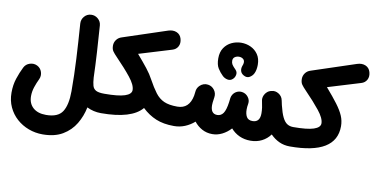

<svg xmlns="http://www.w3.org/2000/svg" viewBox="-86 -913 2838 1447"><g transform="rotate(10 1333.5 -190.0)"><path d="M16.6 16.6Q16.6 -43 33 -92.3Q49.3 -141.6 70.8 -184.6Q84.5 -211.9 114.3 -221.4Q144 -231 171.4 -217.8Q198.7 -204.1 208 -174.8Q217.3 -145.5 204.1 -118.2Q189.5 -88.4 177.7 -53.2Q166 -18.1 166 16.6Q166 72.8 201.7 105Q237.3 137.2 301.3 137.2Q392.6 137.2 426.3 85Q460 32.7 460 -72.3Q460 -196.3 453.4 -319.8Q446.8 -443.4 436.5 -585.9Q434.6 -616.7 454.6 -640.1Q474.6 -663.6 505.4 -665.5Q535.6 -667.5 559.1 -647.2Q582.5 -627 584.5 -596.7Q592.3 -490.2 598.1 -393.6Q604 -296.9 606.9 -202.1Q609.4 -164.6 616 -141.1Q622.6 -117.7 642.8 -106.9Q663.1 -96.2 706.5 -96.2H707Q737.8 -96.2 759.3 -74.5Q780.8 -52.7 780.8 -22Q780.8 8.3 759.3 30.3Q737.8 52.2 707 52.2H706.5Q649.4 52.2 599.1 27.3Q585.4 95.7 550.3 154.5Q515.1 213.4 453.9 249.8Q392.6 286.1 301.3 286.1Q244.6 286.1 193.4 266.8Q142.1 247.6 102.3 211.9Q62.5 176.3 39.6 126.7Q16.6 77.1 16.6 16.6Z M632.3 -22Q632.3 -52.7 654.5 -74.5Q676.8 -96.2 707 -96.2Q813 -96.2 862.5 -112.5Q912.1 -128.9 912.1 -160.2Q912.1 -199.2 866.7 -256.1Q821.3 -313 752.9 -383.3Q730.5 -406.2 719.2 -422.4Q708 -438.5 708 -465.3Q708 -489.7 722.7 -509.8Q737.3 -529.8 763.2 -537.6L1098.1 -648.4Q1134.3 -660.2 1162.8 -648.2Q1191.4 -636.2 1200.7 -604Q1210 -570.3 1196.5 -545.4Q1183.1 -520.5 1153.8 -512.2L905.3 -436.5Q952.6 -381.8 984.6 -341.1Q1016.6 -300.3 1034.7 -265.6Q1067.9 -205.1 1096.2 -167.7Q1124.5 -130.4 1163.1 -113.3Q1201.7 -96.2 1264.6 -96.2H1265.1Q1295.9 -96.2 1317.4 -74.5Q1338.9 -52.7 1338.9 -22Q1338.9 8.3 1317.4 30.3Q1295.9 52.2 1265.1 52.2H1264.6Q1185.1 52.2 1127 28.1Q1068.8 3.9 1020.5 -42.5Q941.4 52.2 707 52.2Q676.8 52.2 654.5 30.3Q632.3 8.3 632.3 -22Z M1190.9 -22Q1190.9 -52.7 1212.9 -74.5Q1234.9 -96.2 1265.1 -96.2Q1356 -96.2 1376 -199.2Q1377.4 -213.9 1380.9 -236.8V-237.8Q1381.3 -238.3 1381.3 -239.3Q1381.3 -239.3 1381.3 -239.7Q1385.3 -261.2 1401.4 -277.3Q1401.9 -277.8 1402.3 -278.3Q1402.3 -278.3 1402.3 -278.3Q1414.6 -290.5 1431.2 -296.4Q1447.8 -302.2 1465.3 -299.3Q1495.6 -294.9 1514.2 -270Q1532.7 -245.1 1528.3 -214.8Q1523.9 -186.5 1522.7 -173.8Q1521.5 -161.1 1521.5 -153.3Q1521.5 -86.4 1572.3 -86.4Q1601.1 -86.4 1618.4 -111.3Q1635.7 -136.2 1644 -196.8Q1645 -210.9 1647.9 -229.5Q1649.9 -243.2 1657.2 -255.4Q1657.2 -255.9 1657.7 -255.9Q1658.2 -256.3 1658.2 -256.8Q1668.5 -273.4 1686.3 -282.5Q1704.1 -291.5 1724.1 -289.6Q1725.6 -289.6 1727.1 -289.1H1728Q1756.8 -284.7 1774.7 -261.2Q1792.5 -237.8 1788.1 -210.9Q1786.6 -198.7 1784.7 -187Q1783.7 -175.8 1783.7 -165.5Q1783.7 -131.3 1796.6 -109.4Q1809.6 -87.4 1842.3 -87.4Q1898.9 -87.4 1898.9 -156.7Q1898.9 -178.2 1895.8 -200.4Q1892.6 -222.7 1887.2 -246.6Q1881.3 -269.5 1891.1 -292Q1897.9 -308.1 1911.4 -319.8Q1924.8 -331.5 1942.9 -335.4Q1972.2 -343.8 1999 -326.9Q2025.9 -310.1 2031.7 -280.3L2032.7 -276.4Q2037.1 -257.3 2039.6 -244.1Q2053.7 -185.5 2069.6 -153.6Q2085.4 -121.6 2105.5 -108.9Q2125.5 -96.2 2151.9 -96.2H2152.3Q2183.1 -96.2 2204.6 -74.5Q2226.1 -52.7 2226.1 -22Q2226.1 8.3 2204.6 30.3Q2183.1 52.2 2152.3 52.2H2151.9Q2107.9 52.2 2070.8 35.2Q2033.7 18.1 2002.9 -13.2Q1977.1 22 1938.5 41.5Q1899.9 61 1852.1 61Q1805.7 61 1767.3 43.5Q1729 25.9 1701.2 -6.3Q1671.4 25.9 1635.3 43.9Q1599.1 62 1560.1 62Q1517.1 62 1481.4 42.7Q1445.8 23.4 1420.9 -8.8Q1388.7 19.5 1349.1 35.9Q1309.6 52.2 1265.1 52.2Q1234.9 52.2 1212.9 30.3Q1190.9 8.3 1190.9 -22ZM1506.3 -508.8Q1506.3 -557.1 1528.1 -589.4Q1549.8 -621.6 1584.2 -637.7Q1618.7 -653.8 1657.2 -654.1Q1695.8 -654.3 1730.2 -638.4Q1764.6 -622.6 1786.4 -590.8Q1808.1 -559.1 1808.1 -511.7Q1808.1 -494.6 1805.2 -477.3Q1802.2 -460 1795.4 -445.8Q1785.2 -424.3 1763.7 -412.1Q1742.2 -399.9 1716.8 -415Q1697.3 -426.3 1692.4 -445.3Q1687.5 -464.4 1695.8 -485.8Q1701.7 -499 1701.7 -511.7Q1701.7 -529.8 1688.2 -538.8Q1674.8 -547.9 1657.2 -547.4Q1639.6 -546.9 1626.2 -537.4Q1612.8 -527.8 1612.8 -508.8Q1612.8 -492.2 1620.6 -479.7Q1628.4 -467.3 1649.4 -446.3Q1664.6 -430.2 1660.6 -408.7Q1656.7 -387.2 1641.1 -374Q1624.5 -358.9 1602.3 -363.3Q1580.1 -367.7 1564 -382.8Q1541 -404.8 1523.7 -432.4Q1506.3 -460 1506.3 -508.8Z M2077.6 -22Q2077.6 -52.7 2099.9 -74.5Q2122.1 -96.2 2152.3 -96.2Q2258.3 -96.2 2307.9 -112.5Q2357.4 -128.9 2357.4 -160.2Q2357.4 -199.2 2312 -256.1Q2266.6 -313 2198.2 -383.3Q2175.8 -406.2 2164.6 -422.4Q2153.3 -438.5 2153.3 -465.3Q2153.3 -489.7 2168 -509.8Q2182.6 -529.8 2208.5 -537.6L2543.5 -648.4Q2579.6 -660.2 2608.2 -648.2Q2636.7 -636.2 2646 -604Q2655.3 -570.3 2641.8 -545.4Q2628.4 -520.5 2599.1 -512.2L2350.6 -436.5Q2405.8 -373 2439.9 -327.4Q2474.1 -281.7 2490.2 -243.9Q2506.3 -206.1 2506.3 -164.1Q2506.3 52.2 2152.3 52.2Q2122.1 52.2 2099.9 30.3Q2077.6 8.3 2077.6 -22Z"/></g></svg>

Font: Mikhak-FD ExtraBold
Style: Regular
Weight: 800
Designer: Amin Abedi
Version: Version 3.2